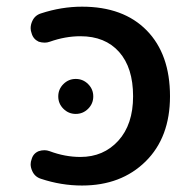

<svg xmlns="http://www.w3.org/2000/svg" viewBox="-20 -576 569 584"><path d="M131.8 -449.2Q124 -446.3 116.2 -446.3Q106.4 -446.3 97.7 -449.2Q81.1 -457 76.2 -474.6Q73.2 -482.4 73.2 -490.2Q73.2 -501 78.1 -511.7Q85.9 -529.3 104.5 -535.2Q167 -555.7 229.5 -555.7Q355.5 -555.7 426.3 -483.4Q497.1 -411.1 497.1 -283.2Q497.1 -158.2 422.9 -85Q348.6 -11.7 229.5 -11.7Q166 -11.7 104.5 -32.2Q85.9 -38.1 78.1 -55.7Q73.2 -66.4 73.2 -76.2Q73.2 -84 76.2 -91.8Q81.1 -109.4 97.7 -116.2Q106.4 -119.1 115.2 -119.1Q123 -119.1 130.9 -116.2Q177.7 -98.6 224.6 -98.6Q294.9 -98.6 339.8 -147.9Q384.8 -197.3 384.8 -283.2Q384.8 -370.1 342.3 -418Q299.8 -465.8 224.6 -465.8Q178.7 -465.8 131.8 -449.2ZM248 -245.1Q232.4 -229.5 210.4 -229.5Q188.5 -229.5 172.9 -245.1Q157.2 -260.7 157.2 -282.7Q157.2 -304.7 172.9 -320.3Q188.5 -335.9 210.4 -335.9Q232.4 -335.9 248 -320.3Q263.7 -304.7 263.7 -282.7Q263.7 -260.7 248 -245.1Z"/></svg>

Font: Gen Jyuu Gothic P Medium
Style: Regular
Weight: 500
Designer: [Source Han Sans]
Ryoko NISHIZUKA  (kana & ideographs); Paul D. Hunt (Latin, Greek & Cyrillic); Wenlong ZHANG  (bopomofo
Version: Version 1.002.20150607